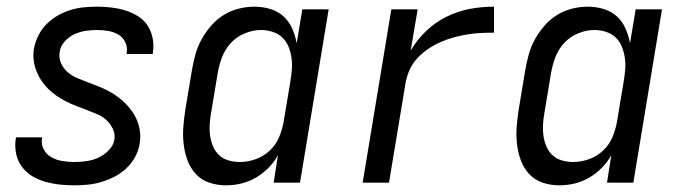

<svg xmlns="http://www.w3.org/2000/svg" viewBox="-20 -548 2040 576"><path d="M202 8Q180 8 158 5.5Q136 3 115 -3Q94 -9 76 -20Q58 -31 45.5 -48Q33 -65 28.5 -86.5Q24 -108 27 -130L28 -136H106V-133Q103 -115 111.5 -99.5Q120 -84 134.5 -76Q149 -68 166.5 -65Q184 -62 203 -62Q220 -62 238.5 -64.5Q257 -67 274 -74.5Q291 -82 305.5 -96.5Q320 -111 323 -128Q326 -146 318.5 -161.5Q311 -177 299 -188Q287 -199 271.5 -205.5Q256 -212 240.5 -218Q225 -224 209 -230Q193 -236 178.5 -243.5Q164 -251 150 -260.5Q136 -270 124.5 -281.5Q113 -293 104 -306.5Q95 -320 89 -335.5Q83 -351 81 -368Q79 -385 82 -403Q86 -423 95.5 -442Q105 -461 120 -476Q135 -491 153.5 -501.5Q172 -512 191.5 -518Q211 -524 231 -526Q251 -528 271 -528Q293 -528 314 -525.5Q335 -523 355 -517Q375 -511 393 -500Q411 -489 422 -472.5Q433 -456 437.5 -435Q442 -414 439 -392L438 -386H360V-389Q363 -406 356 -421Q349 -436 335.5 -444Q322 -452 305.5 -455Q289 -458 271 -458Q255 -458 237.5 -455.5Q220 -453 203.5 -445.5Q187 -438 174 -423.5Q161 -409 159 -392Q156 -374 163 -358.5Q170 -343 182.5 -332Q195 -321 210 -314.5Q225 -308 241 -302Q257 -296 272.5 -290Q288 -284 302.5 -276.5Q317 -269 330.5 -259.5Q344 -250 355.5 -238.5Q367 -227 376.5 -213.5Q386 -200 392 -184.5Q398 -169 400 -152Q402 -135 399 -117Q396 -97 385.5 -77.5Q375 -58 359 -43Q343 -28 323.5 -18Q304 -8 284 -2Q264 4 243 6Q222 8 202 8Z M658 8Q632 8 608 0Q584 -8 567.5 -26Q551 -44 542.5 -67Q534 -90 531 -115.5Q528 -141 530 -167Q532 -193 536 -219L556 -339Q560 -362 566.5 -385.5Q573 -409 585 -430.5Q597 -452 613.5 -471Q630 -490 651 -503Q672 -516 696 -522Q720 -528 743 -528Q768 -528 791 -521Q814 -514 830.5 -499Q847 -484 856.5 -462.5Q866 -441 870 -418L887 -520H966L880 0H801L814 -83Q803 -62 785.5 -44.5Q768 -27 747.5 -15Q727 -3 704 2.5Q681 8 658 8ZM700 -62Q723 -62 747 -70.5Q771 -79 789.5 -96.5Q808 -114 817.5 -137Q827 -160 831 -183L851 -303Q854 -321 855.5 -339Q857 -357 854.5 -374.5Q852 -392 845.5 -408Q839 -424 827 -435.5Q815 -447 798 -452.5Q781 -458 763 -458Q739 -458 714.5 -448Q690 -438 672.5 -419Q655 -400 646 -376Q637 -352 633 -328L613 -208Q610 -191 609 -173.5Q608 -156 610.5 -139.5Q613 -123 619.5 -108Q626 -93 638 -82Q650 -71 666.5 -66.5Q683 -62 700 -62Z M1068 0 1154 -520H1233L1212 -396Q1231 -429 1259 -455.5Q1287 -482 1321 -498.5Q1355 -515 1390.5 -521.5Q1426 -528 1462 -528V-450Q1441 -450 1421 -449Q1401 -448 1380.5 -444.5Q1360 -441 1340 -435.5Q1320 -430 1300 -421Q1280 -412 1262 -399.5Q1244 -387 1229.5 -370.5Q1215 -354 1207 -334.5Q1199 -315 1196 -295L1147 0Z M1658 8Q1632 8 1608 0Q1584 -8 1567.5 -26Q1551 -44 1542.5 -67Q1534 -90 1531 -115.5Q1528 -141 1530 -167Q1532 -193 1536 -219L1556 -339Q1560 -362 1566.5 -385.5Q1573 -409 1585 -430.5Q1597 -452 1613.5 -471Q1630 -490 1651 -503Q1672 -516 1696 -522Q1720 -528 1743 -528Q1768 -528 1791 -521Q1814 -514 1830.5 -499Q1847 -484 1856.5 -462.5Q1866 -441 1870 -418L1887 -520H1966L1880 0H1801L1814 -83Q1803 -62 1785.5 -44.5Q1768 -27 1747.5 -15Q1727 -3 1704 2.5Q1681 8 1658 8ZM1700 -62Q1723 -62 1747 -70.5Q1771 -79 1789.5 -96.5Q1808 -114 1817.5 -137Q1827 -160 1831 -183L1851 -303Q1854 -321 1855.5 -339Q1857 -357 1854.5 -374.5Q1852 -392 1845.5 -408Q1839 -424 1827 -435.5Q1815 -447 1798 -452.5Q1781 -458 1763 -458Q1739 -458 1714.5 -448Q1690 -438 1672.5 -419Q1655 -400 1646 -376Q1637 -352 1633 -328L1613 -208Q1610 -191 1609 -173.5Q1608 -156 1610.5 -139.5Q1613 -123 1619.5 -108Q1626 -93 1638 -82Q1650 -71 1666.5 -66.5Q1683 -62 1700 -62Z"/></svg>

Font: Iosevka Algr
Style: Italic
Weight: 400
Italic angle: -9°
Monospace: yes
Designer: Belleve Invis
Foundry: Belleve Invis
Version: Version 26.0.2; ttfautohint (v1.8.3)